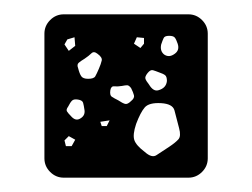

<svg xmlns="http://www.w3.org/2000/svg" viewBox="-20 -248 352 268"><path d="M69 0Q58 0 50 -8Q42 -16 42 -27V-201Q42 -212 50 -220Q58 -228 69 -228H243Q254 -228 262 -220Q270 -212 270 -201V-27Q270 -16 262 -8Q254 0 243 0ZM228 -187Q226 -193 224 -195.5Q222 -198 216 -198Q210 -198 208.5 -195Q207 -192 205 -186Q203 -177 209 -172Q216 -167 224 -173Q231 -178 228 -187ZM181 -195 171 -196 167 -187 176 -181 181 -187ZM84 -196 74 -193 70 -186 76 -177 85 -184ZM116 -173Q111 -177 107.5 -173.5Q104 -170 98 -166Q93 -163 90 -160.5Q87 -158 89 -153Q91 -145 93.5 -141.5Q96 -138 103 -138Q111 -138 113 -141.5Q115 -145 118 -152Q121 -159 122 -163.5Q123 -168 116 -173ZM202 -147Q197 -149 193.5 -150Q190 -151 186 -146Q182 -141 183 -138Q184 -135 188 -130Q194 -120 201 -122Q212 -125 213 -135Q213 -141 210.5 -143Q208 -145 202 -147ZM163 -125Q160 -129 157.5 -129Q155 -129 150 -128Q144 -127 139.5 -127.5Q135 -128 134 -122Q133 -115 136 -113Q139 -111 145 -108Q151 -104 154.5 -103Q158 -102 163 -107Q168 -111 167 -115Q166 -119 163 -125ZM98 -94Q97 -101 96 -104.5Q95 -108 89 -109Q83 -110 80.5 -107.5Q78 -105 75 -99Q72 -95 73.5 -92.5Q75 -90 79 -86Q85 -79 91 -82Q99 -86 98 -94ZM205 -104Q188 -105 182 -98Q176 -91 170 -75Q165 -60 167.5 -52.5Q170 -45 182 -36Q192 -27 198.5 -31.5Q205 -36 216 -43Q225 -49 229 -53.5Q233 -58 230 -69Q226 -85 223.5 -94Q221 -103 205 -104ZM133 -80 120 -78 122 -72H129ZM85 -53 76 -58 70 -52 72 -44H80Z"/></svg>

Font: Rubik Moonrocks
Style: Regular
Weight: 400
Designer: Hubert and Fischer, NaN
Foundry: Hubert and Fischer, NaN
Version: Version 2.200